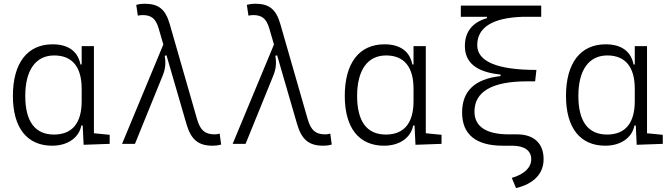

<svg xmlns="http://www.w3.org/2000/svg" viewBox="-20 -762 3556 1017"><path d="M256.3 9.8C344.2 9.8 400.4 -38.1 410.6 -97.2H418L422.9 4.9L561 0V-47.9L477.5 -56.2V-517.6H412.6V-420.4H406.2C393.6 -486.8 345.2 -527.3 258.8 -527.3C124.5 -527.3 48.3 -427.7 48.3 -253.9C48.3 -84 124 9.8 256.3 9.8ZM412.6 -226.1C412.6 -109.9 362.3 -49.3 266.1 -49.3C165.5 -49.3 113.8 -118.7 113.8 -253.9C113.8 -390.1 168.9 -468.3 267.1 -468.3C362.3 -468.3 412.6 -408.2 412.6 -291.5Z M1107.4 9.8C1123.5 9.8 1135.3 8.3 1151.4 3.9L1143.6 -54.2C1132.3 -51.3 1125 -50.3 1117.2 -50.3C1066.4 -50.3 1041 -71.3 1023.9 -130.4L878.9 -634.8C856 -714.8 818.4 -742.2 745.6 -742.2C729.5 -742.2 717.8 -740.7 701.7 -736.3L710 -679.2C720.7 -681.2 727.5 -682.1 735.8 -682.1C781.2 -682.1 805.2 -663.6 820.3 -611.8L845.2 -526.4L626.5 0H694.8L841.3 -360.4C855.5 -396 859.4 -424.8 852.5 -466.3L861.8 -469.2L967.3 -106.4C992.2 -20 1031.7 9.8 1107.4 9.8Z M1693.4 9.8C1709.5 9.8 1721.2 8.3 1737.3 3.9L1729.5 -54.2C1718.3 -51.3 1710.9 -50.3 1703.1 -50.3C1652.3 -50.3 1627 -71.3 1609.9 -130.4L1464.8 -634.8C1441.9 -714.8 1404.3 -742.2 1331.5 -742.2C1315.4 -742.2 1303.7 -740.7 1287.6 -736.3L1295.9 -679.2C1306.6 -681.2 1313.5 -682.1 1321.8 -682.1C1367.2 -682.1 1391.1 -663.6 1406.2 -611.8L1431.2 -526.4L1212.4 0H1280.8L1427.2 -360.4C1441.4 -396 1445.3 -424.8 1438.5 -466.3L1447.8 -469.2L1553.2 -106.4C1578.1 -20 1617.7 9.8 1693.4 9.8Z M2014.2 9.8C2102.1 9.8 2158.2 -38.1 2168.5 -97.2H2175.8L2180.7 4.9L2318.8 0V-47.9L2235.4 -56.2V-517.6H2170.4V-420.4H2164.1C2151.4 -486.8 2103 -527.3 2016.6 -527.3C1882.3 -527.3 1806.2 -427.7 1806.2 -253.9C1806.2 -84 1881.8 9.8 2014.2 9.8ZM2170.4 -226.1C2170.4 -109.9 2120.1 -49.3 2023.9 -49.3C1923.3 -49.3 1871.6 -118.7 1871.6 -253.9C1871.6 -390.1 1926.8 -468.3 2024.9 -468.3C2120.1 -468.3 2170.4 -408.2 2170.4 -291.5Z M2643.6 9.8H2692.9C2757.3 9.8 2793.9 35.6 2793.9 81.1C2793.9 126.5 2755.9 161.6 2690.9 180.2L2713.4 234.4C2808.1 211.4 2859.4 157.7 2859.4 81.1C2859.4 -2.4 2808.1 -50.3 2719.2 -50.3H2675.8C2555.7 -50.3 2493.2 -91.3 2493.2 -170.9C2493.2 -276.9 2587.4 -331.1 2771 -331.1H2814.5L2821.3 -391.6C2614.3 -391.6 2507.8 -436 2507.8 -522.9C2507.8 -616.7 2588.9 -667.5 2746.1 -672.9H2846.7V-732.4H2420.9V-672.9H2559.6V-666C2482.4 -643.6 2442.4 -594.2 2442.4 -518.1C2442.4 -431.2 2502.4 -379.9 2631.3 -367.2V-358.9C2493.7 -343.8 2427.7 -278.8 2427.7 -166C2427.7 -49.8 2501 9.8 2643.6 9.8Z M3186 9.8C3273.9 9.8 3330.1 -38.1 3340.3 -97.2H3347.7L3352.5 4.9L3490.7 0V-47.9L3407.2 -56.2V-517.6H3342.3V-420.4H3335.9C3323.2 -486.8 3274.9 -527.3 3188.5 -527.3C3054.2 -527.3 2978 -427.7 2978 -253.9C2978 -84 3053.7 9.8 3186 9.8ZM3342.3 -226.1C3342.3 -109.9 3292 -49.3 3195.8 -49.3C3095.2 -49.3 3043.5 -118.7 3043.5 -253.9C3043.5 -390.1 3098.6 -468.3 3196.8 -468.3C3292 -468.3 3342.3 -408.2 3342.3 -291.5Z"/></svg>

Font: Cascadia Mono NF Light
Style: Regular
Weight: 300
Monospace: yes
Designer: Aaron Bell
Foundry: Saja Typeworks
Version: Version 2404.023